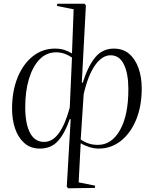

<svg xmlns="http://www.w3.org/2000/svg" viewBox="-20 -787 828 1035"><path d="M421 -342 426 -341Q454 -430 493 -477.5Q532 -525 594 -525Q643 -525 676 -497Q709 -469 726.5 -420.5Q744 -372 744 -310Q744 -215 714 -142Q684 -69 631.5 -27.5Q579 14 512 14Q487 14 460.5 5.5Q434 -3 415 -15L404 196L493 214L491 226L347 228L340 219L361 -144L356 -145Q330 -69 293 -27.5Q256 14 195 14Q145 14 111.5 -15.5Q78 -45 61.5 -93.5Q45 -142 45 -201Q45 -294 74 -367Q103 -440 155.5 -482.5Q208 -525 276 -525Q305 -525 326.5 -518Q348 -511 368 -499L377 -737L287 -755L289 -767H435L443 -758ZM218 -22Q263 -22 297.5 -69.5Q332 -117 356 -207L368 -477Q326 -505 283 -505Q230 -505 193 -466.5Q156 -428 136 -361.5Q116 -295 116 -209Q116 -121 141.5 -71.5Q167 -22 218 -22ZM576 -489Q531 -489 493 -436Q455 -383 431 -279L415 -35Q437 -20 459.5 -13Q482 -6 508 -6Q582 -6 627 -86Q672 -166 672 -306Q672 -390 648 -439.5Q624 -489 576 -489Z"/></svg>

Font: Literata 72pt Light
Style: Italic
Weight: 300
Italic angle: -2°
Designer: Latin by Veronika Burian and Jose Scaglione. Greek by Irene Vlachou. Cyrillic by Vera Evstafieva
Foundry: TypeTogether
Version: Version 3.002